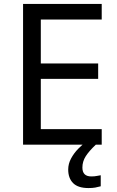

<svg xmlns="http://www.w3.org/2000/svg" viewBox="-20 -734 596 974"><path d="M496 0H97V-714H496V-635H187V-412H478V-334H187V-79H496ZM398 116Q398 161 443 161Q460 161 471.5 158.5Q483 156 491 155V211Q477 215 463 217.5Q449 220 429 220Q376 220 351 195Q326 170 326 126Q326 97 340.5 70Q355 43 376.5 21Q398 -1 418 -15L466 0Q432 32 415 58.5Q398 85 398 116Z"/></svg>

Font: Noto Sans Medefaidrin
Style: Regular
Weight: 400
Designer: Dalton Maag Ltd
Foundry: Dalton Maag Ltd
Version: Version 1.002; ttfautohint (v1.8.4.7-5d5b)